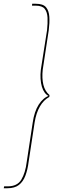

<svg xmlns="http://www.w3.org/2000/svg" viewBox="-39 -800 332 1020"><path d="M135 -150Q139 -178 147 -202Q155 -226 166.5 -244Q178 -262 192.5 -274.5Q207 -287 223 -292V-288Q208 -295 198.5 -308Q189 -321 183.5 -339.5Q178 -358 176.5 -381Q175 -404 178 -430L211 -640Q215 -677 213.5 -706.5Q212 -736 198.5 -753Q185 -770 150 -770H131L132 -780H151Q190 -780 205.5 -761.5Q221 -743 223 -711Q225 -679 220 -640L188 -430Q183 -384 191.5 -349.5Q200 -315 224 -295L223 -285Q193 -269 173 -234.5Q153 -200 145 -150L113 60Q108 101 96 133Q84 165 61.5 182.5Q39 200 1 200H-19L-17 190H2Q53 190 74.5 154Q96 118 103 60Z"/></svg>

Font: Jost Thin
Style: Italic
Weight: 200
Italic angle: -5°
Version: Version 3.710